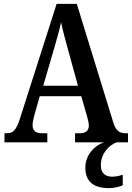

<svg xmlns="http://www.w3.org/2000/svg" viewBox="-20 -734 680 990"><path d="M3 0H224V-47H194C162 -47 148 -63 148 -89C148 -106 155 -131 159 -147L185 -238H399L428 -137C433 -121 438 -100 438 -86C438 -60 421 -47 394 -47H367V0H517C469 14 420 65 420 130C420 204 464 236 542 236C561 236 595 231 613 221V167C592 174 575 177 558 177C524 177 500 159 500 119C500 56 543 14 581 0H640V-47H629C596 -47 577 -60 564 -103L376 -714H272L83 -123C63 -60 46 -47 15 -47H3ZM203 -292 259 -484C273 -531 286 -578 295 -619C303 -578 317 -529 331 -477L382 -292Z"/></svg>

Font: Noto Serif Armenian Condensed SemiBold
Style: Regular
Weight: 600
Width: 3
Designer: Monotype Design Team
Foundry: Monotype Imaging Inc.
Version: Version 2.008